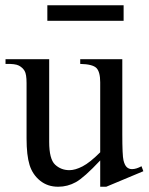

<svg xmlns="http://www.w3.org/2000/svg" viewBox="-20 -695 566 730"><path d="M445 -470V-185Q445 -104 449.5 -85.5Q454 -67 462 -59.5Q470 -52 482 -52Q498 -52 518 -63L525 -44L384 15H361V-85Q300 -20 268.5 -2.5Q237 15 201 15Q161 15 132.5 -8Q104 -31 92.5 -67.5Q81 -104 81 -169V-379Q81 -413 73.5 -425.5Q66 -438 52 -445.5Q38 -453 1 -452V-470H167V-156Q167 -90 189.5 -69Q212 -48 244 -48Q266 -48 294 -62.5Q322 -77 361 -116V-382Q361 -422 346.5 -436.5Q332 -451 285 -452V-470ZM450 -616H160V-675H450Z"/></svg>

Font: MM Taunggyi
Style: Regular
Weight: 400
Designer: Khon Soe Zaw Thu
Version: Version 1.00 July 18, 2016, initial release